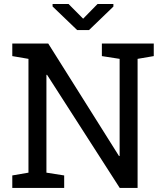

<svg xmlns="http://www.w3.org/2000/svg" viewBox="-20 -925 817 945"><path d="M40.5 0V-61.5L120.1 -75.2V-635.3L40.5 -648.9V-710.9H217.3L565.9 -156.7L568.8 -157.7V-635.3L481.4 -648.9V-710.9H736.8V-648.9L657.2 -635.3V0H569.3L211.4 -557.1L208.5 -556.2V-75.2L295.9 -61.5V0ZM538.1 -905.3V-892.6L418 -776.9H359.9L238.8 -893.1V-905.3H317.4L389.2 -833L460 -905.3Z"/></svg>

Font: Roboto Slab
Style: Regular
Weight: 400
Designer: Google
Version: Version 2.000; ttfautohint (v1.8.1.43-b0c9)